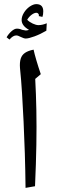

<svg xmlns="http://www.w3.org/2000/svg" viewBox="-20 -912 278 932"><path d="M104 0Q103 -88 100.5 -168Q98 -248 94.5 -321Q91 -394 87 -459Q83 -524 77 -582Q75 -609 80.5 -627Q86 -645 101.5 -655.5Q117 -666 143 -671Q147 -652 156.5 -619.5Q166 -587 178 -552L151 -529Q155 -455 156.5 -377Q158 -299 156.5 -209Q155 -119 150 -8ZM26 -720 12 -731Q21 -747 35.5 -760Q50 -773 62 -773Q70 -773 77 -771Q84 -769 88 -767Q102 -764 105 -764Q112 -764 121 -767Q85 -787 85 -815Q85 -832 96 -850Q107 -868 124 -880Q142 -892 156 -892Q190 -892 190 -857Q190 -841 186 -830L168 -834L169 -838Q169 -842 165.5 -846Q162 -850 157 -850Q146 -850 133 -840Q120 -830 112 -816Q123 -805 139 -797.5Q155 -790 167 -790Q185 -790 207 -799L205 -763Q176 -746 147.5 -735.5Q119 -725 105 -725Q96 -725 80 -733Q67 -740 59 -740Q43 -740 26 -720Z"/></svg>

Font: Noto Naskh Arabic
Style: Regular
Weight: 400
Designer: Monotype Design Team, David Williams, Mohamad Dakak and Nizar Qandah
Foundry: Monotype Imaging Inc.
Version: Version 2.013